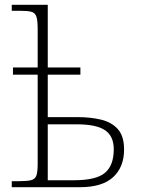

<svg xmlns="http://www.w3.org/2000/svg" viewBox="-20 -780 599 800"><path d="M29 0V-25H56Q91 -25 108.5 -29Q126 -33 131.5 -48Q137 -63 137 -97V-469H34V-499H137V-659Q137 -695 131.5 -711Q126 -727 110.5 -731Q95 -735 66 -735H29V-760H179V-499H315V-469H179V-292H303Q357 -292 401 -281.5Q445 -271 471 -242Q497 -213 497 -157Q497 -84 451.5 -42Q406 0 313 0ZM288 -29Q381 -29 417.5 -60Q454 -91 454 -158Q454 -213 417.5 -237.5Q381 -262 300 -262H179V-29Z"/></svg>

Font: Noto Serif ExtraLight
Style: Regular
Weight: 200
Designer: Monotype Design Team
Foundry: Monotype Imaging Inc.
Version: Version 2.015; ttfautohint (v1.8.4.7-5d5b)